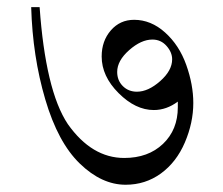

<svg xmlns="http://www.w3.org/2000/svg" viewBox="-20 -551 618 532"><path d="M89.8 -531.2Q97.7 -418 117.2 -335.9Q136.7 -253.9 168 -207Q234.4 -113.3 324.2 -113.3Q390.6 -113.3 431.6 -152.3Q472.7 -191.4 472.7 -253.9V-269.5Q441.4 -246.1 406.2 -246.1Q355.5 -246.1 308.6 -293Q261.7 -339.8 261.7 -394.5Q261.7 -437.5 287.1 -466.8Q312.5 -496.1 351.6 -496.1Q398.4 -496.1 437.5 -460.9Q476.6 -425.8 496.1 -371.1Q515.6 -316.4 515.6 -265.6Q515.6 -210.9 492.2 -156.2Q468.8 -101.6 425.8 -70.3Q382.8 -39.1 328.1 -39.1Q261.7 -39.1 201.2 -97.7Q140.6 -156.2 105.5 -275.4Q70.3 -394.5 66.4 -531.2ZM304.7 -351.6Q304.7 -328.1 320.3 -312.5Q335.9 -296.9 359.4 -296.9Q390.6 -296.9 423.8 -326.2Q457 -355.5 457 -386.7Q457 -406.2 441.4 -423.8Q425.8 -441.4 402.3 -441.4Q371.1 -441.4 337.9 -412.1Q304.7 -382.8 304.7 -351.6Z"/></svg>

Font: 和音 by 宁静之雨，公众号njzyshare
Style: Regular
Weight: 400
Designer: Steve Matteson
Foundry: Ascender Corporation
Version: Version 6.00;June 8, 2018;FontCreator 11.0.0.2388 32-bit